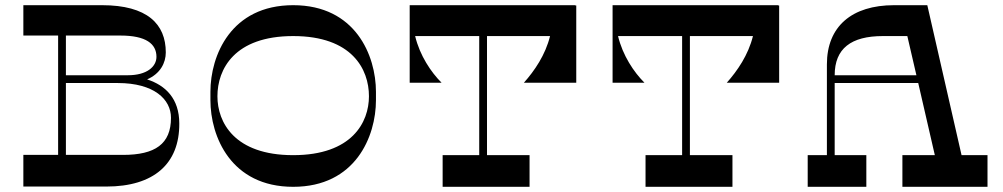

<svg xmlns="http://www.w3.org/2000/svg" viewBox="-20 -720 3866 740"><path d="M671 -244C671 -340 618 -391 547 -414C598 -436 619 -478 619 -518C619 -627 548 -700 373 -700H70V-583H204V-123H70V-1H390C573 -1 672 -89 671 -244ZM444 -583C543 -583 583 -551 583 -501C583 -463 546 -430 473 -430H234V-583ZM454 -123H234V-400H434C574 -400 639 -337 639 -266C639 -165 578 -123 454 -123Z M1429 -366C1429 -506 1350 -700 1110 -700C870 -700 791 -506 791 -366V-334C791 -194 870 0 1110 0C1350 0 1429 -194 1429 -334ZM1110 -122C883 -122 818 -249 818 -349C818 -453 883 -581 1110 -581C1337 -581 1402 -453 1402 -349C1402 -249 1337 -122 1110 -122Z M2201 -401V-699H2197V-700H1559V-401H1682C1641 -442 1598 -506 1580 -581H1827V-122H1686V0H2021V-122H1857V-581H2100C2082 -508 2040 -447 1999 -401Z M2983 -401V-699H2979V-700H2341V-401H2464C2423 -442 2380 -506 2362 -581H2609V-122H2468V0H2803V-122H2639V-581H2882C2864 -508 2822 -447 2781 -401Z M3686 -122 3554 -700H3426C3263 -700 3167 -618 3167 -472V-122H3093V0H3319V-122H3197V-400H3519L3583 -122H3458V0H3786V-122ZM3197 -430C3197 -533 3260 -581 3383 -581H3477L3512 -430Z"/></svg>

Font: Space Cowgirl Medium
Style: Regular
Weight: 600
Designer: Valery Marier
Foundry: Valery Marier
Version: Version 1.000;hotconv 1.0.109;makeotfexe 2.5.65596